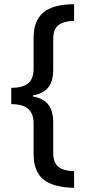

<svg xmlns="http://www.w3.org/2000/svg" viewBox="-20 -738 411 920"><path d="M335 162Q235 160 188 122Q141 84 141 0V-145Q141 -193 115.5 -216Q90 -239 34 -239V-317Q87 -317 114 -338Q141 -359 141 -411V-558Q141 -638 187 -677.5Q233 -717 335 -718V-638Q287 -637 261 -618Q235 -599 235 -551V-405Q235 -350 212 -320Q189 -290 138 -281V-276Q190 -266 212.5 -235.5Q235 -205 235 -152V-5Q235 41 259.5 61Q284 81 335 82Z"/></svg>

Font: Noto Sans Georgian Condensed Medium
Style: Regular
Weight: 500
Width: 3
Designer: Monotype Design Team, Akaki Razmadze
Foundry: Google LLC
Version: Version 2.005; ttfautohint (v1.8.4.7-5d5b)